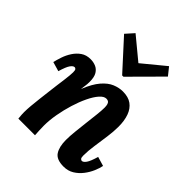

<svg xmlns="http://www.w3.org/2000/svg" viewBox="-221 -915 1053 1053"><g transform="rotate(45 305.0 -388.5)"><path d="M453 11Q398 11 378.5 -19Q359 -49 359 -102Q359 -132 363 -169.5Q367 -207 371.5 -246Q376 -285 380 -319.5Q384 -354 384 -377Q384 -392 381 -401.5Q378 -411 372 -415Q366 -419 356 -419Q338 -419 318.5 -397Q299 -375 281 -337.5Q263 -300 249 -254.5Q235 -209 226.5 -161.5Q218 -114 218 -72Q218 -59 219 -35.5Q220 -12 221 0H92Q90 -21 89.5 -29.5Q89 -38 89 -48Q89 -69 91.5 -97.5Q94 -126 98 -159.5Q102 -193 106 -226Q109 -253 112.5 -278.5Q116 -304 119 -326.5Q122 -349 123.5 -366Q125 -383 125 -392Q125 -409 120.5 -413.5Q116 -418 111 -418Q100 -418 88 -401Q76 -384 63 -339L8 -355Q13 -376 22 -403Q31 -430 47 -454.5Q63 -479 86 -495Q109 -511 142 -511Q164 -511 183 -503Q202 -495 214 -475.5Q226 -456 226 -420Q226 -401 224 -389Q222 -377 220 -360H221Q245 -420 273.5 -453Q302 -486 332.5 -498.5Q363 -511 392 -511Q435 -511 461 -492Q487 -473 499.5 -438.5Q512 -404 512 -357Q512 -321 506 -277Q500 -233 493.5 -189Q487 -145 487 -108Q487 -92 492 -87Q497 -82 502 -82Q513 -82 525 -99Q537 -116 550 -161L604 -145Q600 -124 588.5 -97Q577 -70 558 -45.5Q539 -21 513 -5Q487 11 453 11ZM327 -570 173 -739 215 -786 342 -681H343L473 -788L509 -743L337 -570Z"/></g></svg>

Font: Lora
Style: Bold Italic
Weight: 700
Italic angle: -3°
Designer: Olga Karpushina, Alexei Vanyashin (Cyrillic)
Foundry: Cyreal
Version: Version 3.004